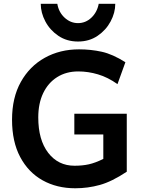

<svg xmlns="http://www.w3.org/2000/svg" viewBox="-20 -987 759 1019"><path d="M652.8 -383.3V-75.7Q573.2 -22.9 509.8 -5.4Q446.3 12.2 379.4 12.2Q281.7 12.2 206.1 -30Q130.4 -72.3 87.2 -153.6Q43.9 -234.9 43.9 -351.6Q43.9 -468.8 90.6 -552.2Q137.2 -635.7 217.8 -680.4Q298.3 -725.1 399.4 -725.1Q461.9 -725.1 519.8 -712.4Q577.6 -699.7 645.5 -656.7L603.5 -540.5Q552.7 -576.7 500.2 -592.3Q447.8 -607.9 395.5 -607.9Q331.1 -607.9 283.2 -577.6Q235.4 -547.4 209.2 -492.7Q183.1 -438 183.1 -363.8Q183.1 -244.6 235.8 -176Q288.6 -107.4 375.5 -107.4Q417.5 -107.4 451.7 -115Q485.8 -122.6 528.3 -143.6V-273.4H374.5V-383.3ZM503.9 -966.8H591.8Q591.8 -919.4 567.1 -873.3Q542.5 -827.1 498 -796.9Q453.6 -766.6 394 -766.6Q334.5 -766.6 289.8 -796.9Q245.1 -827.1 220.7 -873.3Q196.3 -919.4 196.3 -966.8H284.2Q291.5 -922.4 322.8 -893.3Q354 -864.3 394 -864.3Q434.6 -864.3 465.1 -893.3Q495.6 -922.4 503.9 -966.8Z"/></svg>

Font: Andika
Style: Bold
Weight: 700
Designer: Victor Gaultney, Annie Olsen, Julie Remington, Don Collingsworth, Eric Hays, Becca Hirsbrunner
Foundry: SIL International
Version: Version 6.101